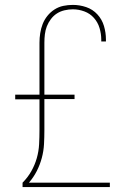

<svg xmlns="http://www.w3.org/2000/svg" viewBox="-20 -763 540 783"><path d="M72 0V-18Q93 -39 107.5 -64.5Q122 -90 130 -118Q138 -146 139.5 -175Q141 -204 141 -233V-358H42V-377H141V-589Q141 -608 144 -627.5Q147 -647 154 -665Q161 -683 173.5 -698.5Q186 -714 202.5 -724.5Q219 -735 238 -739Q257 -743 277 -743Q305 -743 331.5 -734Q358 -725 377 -704.5Q396 -684 404 -657Q412 -630 412 -602V-594H393V-601Q393 -625 386 -648.5Q379 -672 363 -690Q347 -708 324 -716.5Q301 -725 277 -725Q260 -725 243 -721Q226 -717 212 -708Q198 -699 187.5 -685Q177 -671 171 -655.5Q165 -640 163 -623Q161 -606 161 -589V-377H284V-359H161V-233Q161 -204 159.5 -175.5Q158 -147 150.5 -119Q143 -91 130 -65.5Q117 -40 98 -18H428V0Z"/></svg>

Font: Iosevka SS18 Thin
Style: Regular
Weight: 100
Monospace: yes
Designer: Belleve Invis
Foundry: Belleve Invis
Version: Version 25.1.1; ttfautohint (v1.8.4)